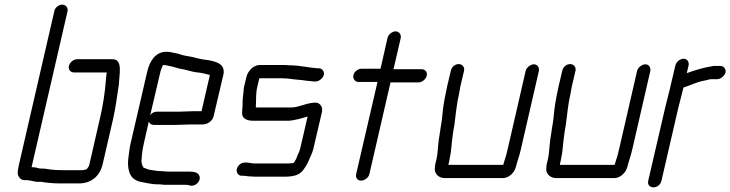

<svg xmlns="http://www.w3.org/2000/svg" viewBox="-20 -758 3145 827"><path d="M277 -474C273 -458 284 -446 299 -446H439C440 -444 439 -442 439 -441C437 -430 437 -421 436 -412C432 -359 424 -305 410 -246L365 -50C363 -41 359 -36 354 -30C350 -27 338 -25 334 -25H249C232 -25 210 -26 196 -28C182 -30 175 -32 160 -32H152C143 -35 129 -38 116 -38L271 -710C274 -725 263 -738 248 -738C232 -738 217 -725 214 -710L61 -46C58 -31 56 -19 56 -12C57 1 68 18 85 18H97C102 19 106 19 112 20C125 22 136 27 150 25H157C178 29 208 32 236 32H321C372 32 410 1 422 -50L467 -245C479 -298 484 -344 492 -394C493 -435 511 -503 465 -503H312C297 -503 280 -489 277 -474Z M682 -478H683C696 -478 700 -475 713 -473C728 -471 745 -463 761 -461C781 -458 803 -450 822 -447L840 -445L856 -442C865 -440 876 -437 884 -435L848 -279H813C800 -279 765 -277 751 -277H656C645 -277 634 -272 627 -262L671 -449C672 -455 679 -472 682 -478ZM800 -222H853C873 -222 895 -236 900 -257L943 -440C949 -482 914 -492 877 -499L861 -501C855 -502 849 -503 844 -504L830 -507C817 -511 799 -515 784 -517C768 -519 752 -526 737 -529C722 -531 715 -535 697 -535C650 -535 625 -496 614 -449L543 -142C540 -130 538 -119 537 -109C533 -80 530 -63 532 -41C536 -8 547 14 580 24C603 28 630 36 660 36H671C678 37 683 38 689 38H781C788 38 793 39 798 41C822 47 847 22 839 0C834 -15 816 -19 794 -19H702C692 -19 683 -21 673 -21C653 -21 641 -25 624 -27C613 -29 609 -33 599 -35C594 -42 587 -57 590 -72C591 -93 594 -117 600 -142L621 -235C624 -225 632 -220 643 -220H738C752 -220 786 -222 800 -222Z M1353 -464H1346C1338 -464 1325 -467 1318 -467C1314 -468 1310 -468 1305 -469C1277 -473 1253 -477 1222 -477C1215 -478 1209 -478 1202 -478H1098C1073 -478 1047 -453 1041 -425L1031 -383C1029 -376 1030 -370 1029 -363C1027 -343 1024 -327 1025 -309L1024 -291C1023 -284 1023 -279 1023 -274C1020 -249 1042 -238 1069 -238H1220C1233 -238 1242 -240 1256 -243C1268 -245 1291 -252 1305 -256L1273 -118C1270 -106 1265 -96 1261 -88L1256 -74C1253 -68 1249 -63 1245 -56C1241 -55 1238 -55 1235 -55C1230 -54 1223 -54 1218 -54H1075C1064 -54 1051 -58 1041 -58H1035C1019 -58 1004 -46 1000 -30C997 -15 1006 -1 1021 -1H1027C1037 -1 1048 2 1059 2C1066 2 1072 3 1079 3H1205C1240 3 1270 -2 1287 -27C1294 -36 1303 -50 1308 -62C1315 -81 1325 -96 1330 -118L1367 -277C1371 -296 1359 -316 1339 -316C1301 -316 1269 -295 1233 -295H1082V-296C1082 -297 1083 -298 1082 -299C1084 -326 1081 -353 1088 -383L1097 -421H1187C1194 -421 1201 -421 1208 -420C1214 -420 1220 -420 1225 -419C1250 -415 1278 -414 1303 -410C1311 -410 1326 -407 1333 -407H1340C1354 -407 1372 -422 1375 -436C1378 -451 1367 -464 1353 -464Z M1649 -594 1619 -462H1537C1522 -462 1506 -450 1502 -434C1499 -419 1509 -405 1524 -405H1606L1514 -8C1511 7 1519 20 1535 20C1550 20 1568 7 1571 -8L1662 -403H1782C1798 -403 1814 -416 1818 -432C1822 -448 1811 -460 1795 -460H1675L1706 -594C1709 -609 1699 -623 1684 -623C1669 -623 1652 -609 1649 -594Z M1922 -454 1906 -386C1899 -354 1892 -319 1888 -287C1886 -268 1883 -234 1879 -215C1877 -196 1872 -174 1870 -156C1866 -127 1866 -99 1860 -72L1856 -56C1854 -47 1853 -40 1853 -34C1850 -11 1869 9 1895 9H2147C2171 9 2196 -14 2202 -39C2208 -63 2218 -89 2224 -117L2301 -452C2304 -467 2295 -481 2280 -481C2265 -481 2247 -467 2244 -452L2167 -117C2163 -98 2157 -76 2151 -60C2150 -55 2149 -51 2147 -48H1912C1911 -50 1912 -53 1913 -56C1915 -63 1916 -70 1917 -76C1924 -106 1924 -130 1928 -160L1932 -190C1933 -200 1936 -210 1937 -219C1943 -263 1947 -312 1958 -358C1960 -367 1961 -377 1963 -386L1979 -454C1982 -469 1971 -482 1956 -482C1940 -482 1926 -470 1922 -454Z M2402 -454 2386 -386C2379 -354 2372 -319 2368 -287C2366 -268 2363 -234 2359 -215C2357 -196 2352 -174 2350 -156C2346 -127 2346 -99 2340 -72L2336 -56C2334 -47 2333 -40 2333 -34C2330 -11 2349 9 2375 9H2627C2651 9 2676 -14 2682 -39C2688 -63 2698 -89 2704 -117L2781 -452C2784 -467 2775 -481 2760 -481C2745 -481 2727 -467 2724 -452L2647 -117C2643 -98 2637 -76 2631 -60C2630 -55 2629 -51 2627 -48H2392C2391 -50 2392 -53 2393 -56C2395 -63 2396 -70 2397 -76C2404 -106 2404 -130 2408 -160L2412 -190C2413 -200 2416 -210 2417 -219C2423 -263 2427 -312 2438 -358C2440 -367 2441 -377 2443 -386L2459 -454C2462 -469 2451 -482 2436 -482C2420 -482 2406 -470 2402 -454Z M2889 -476 2865 -374C2859 -350 2851 -319 2845 -294L2772 21C2768 38 2779 49 2795 49C2811 49 2825 37 2829 21L2902 -295C2908 -320 2917 -351 2922 -374L2924 -381C2950 -389 2982 -405 3010 -410C3020 -411 3034 -417 3044 -417H3070C3084 -417 3102 -432 3105 -446C3108 -461 3097 -474 3083 -474H3054C3014 -468 2974 -456 2938 -443L2946 -476C2949 -491 2940 -505 2925 -505C2909 -505 2893 -492 2889 -476Z"/></svg>

Font: Electronic
Style: It
Weight: 400
Version: Version 1.011